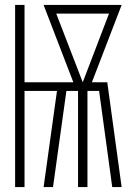

<svg xmlns="http://www.w3.org/2000/svg" viewBox="-20 -755 540 775"><path d="M41 0V-735H79V-423H276L156 -735H471L351 -423H413L471 0H433L380 -388H333V0H295V-388H248L194 0H156L210 -388H79V0ZM314 -423 420 -700H207Z"/></svg>

Font: Iosevka Term Curly Extralight
Style: Regular
Weight: 200
Designer: Belleve Invis
Foundry: Belleve Invis
Version: Version 32.3.0